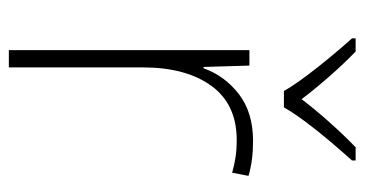

<svg xmlns="http://www.w3.org/2000/svg" viewBox="-210 -594 804 423"><g transform="rotate(90 191.5 -382.0)"><path d="M290 -538Q312 -538 331 -535.5Q350 -533 367 -528L360 -492Q342 -497 325.5 -499.5Q309 -502 288 -502Q209 -502 168.5 -446Q128 -390 128 -295V0H90V-530H124L127 -429H130Q146 -475 186.5 -506.5Q227 -538 290 -538ZM180 -606Q168 -627 147.5 -654.5Q127 -682 104.5 -709Q82 -736 64 -756V-764H93Q120 -738 148 -706Q176 -674 198 -645Q220 -674 248.5 -706Q277 -738 304 -764H333V-756Q315 -736 292 -709Q269 -682 248.5 -654.5Q228 -627 216 -606Z"/></g></svg>

Font: Noto Sans Bengali UI ExtraLight
Style: Regular
Weight: 200
Designer: Jelle Bosma - Monotype Design Team
Foundry: Monotype Imaging Inc.
Version: Version 2.003; ttfautohint (v1.8.4.7-5d5b)